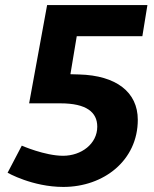

<svg xmlns="http://www.w3.org/2000/svg" viewBox="-20 -725 607 758"><path d="M229 -110C157 -110 66 -150 66 -150L10 -43C10 -43 108 13 230 13C390 13 524 -92 524 -252C524 -362 438 -427 293 -431L258 -432L283 -582H542L562 -705H166L95 -317H219C321 -317 364 -282 364 -225C364 -157 301 -110 229 -110Z"/></svg>

Font: Bitter
Style: Bold Italic
Weight: 700
Designer: Sol Matas
Foundry: Sol Matas
Version: Version 1.002